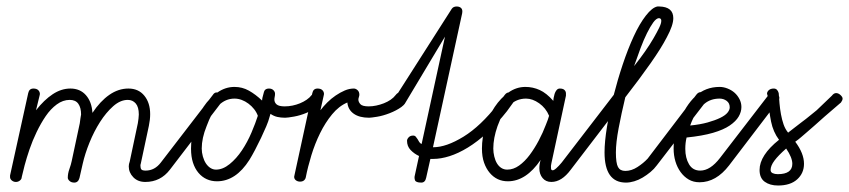

<svg xmlns="http://www.w3.org/2000/svg" viewBox="-20 -570 2618 592"><path d="M47 -24Q47 -18 41.5 -13.5Q36 -9 29 -9Q22 -9 16.5 -13.5Q11 -18 11 -24Q11 -26 11 -27Q11 -28 11 -29L67 -283Q70 -297 83 -297Q93 -297 98 -292Q103 -287 103 -280Q103 -279 102.5 -277.5Q102 -276 102 -275L91 -230Q116 -262 142.5 -279.5Q169 -297 197 -297Q227 -297 245 -276.5Q263 -256 265 -222Q289 -258 317 -277.5Q345 -297 376 -297Q407 -297 425 -275Q443 -253 443 -218Q443 -201 439 -182L414 -65Q413 -63 413 -59Q413 -51 416 -47.5Q419 -44 429 -44Q457 -44 476 -69L636 -277Q641 -285 648 -285Q655 -285 661.5 -279Q668 -273 668 -267Q668 -260 664 -256L504 -47Q475 -9 428 -9Q405 -9 391 -23.5Q377 -38 377 -57Q377 -64 380 -72L405 -190Q406 -197 407 -204Q408 -211 408 -217Q408 -240 398.5 -251Q389 -262 374 -262Q351 -262 329 -242.5Q307 -223 288.5 -194Q270 -165 256 -130.5Q242 -96 235 -65L225 -21Q221 -7 209 -7Q200 -7 194.5 -12Q189 -17 189 -22Q189 -35 194 -49Q199 -63 201 -73L226 -190Q227 -198 228 -205Q229 -212 230 -217Q230 -238 221.5 -250Q213 -262 195 -262Q174 -262 155 -248Q136 -234 121 -212Q106 -190 93 -163Q80 -136 71 -109.5Q62 -83 56 -60.5Q50 -38 47 -24Z M941 -277Q947 -285 955 -285Q961 -285 967.5 -278.5Q974 -272 974 -266Q974 -252 959 -241Q944 -230 925 -222Q906 -214 886.5 -210.5Q867 -207 859 -207Q846 -207 835 -209.5Q824 -212 814 -219L811 -209Q808 -197 801 -180.5Q794 -164 785 -145Q776 -126 766.5 -108Q757 -90 749 -77Q707 -11 649 -11Q632 -11 617.5 -17.5Q603 -24 592 -37Q581 -50 575 -68.5Q569 -87 569 -112Q569 -146 579 -179.5Q589 -213 607.5 -240.5Q626 -268 650.5 -285Q675 -302 703 -302Q727 -302 747.5 -290.5Q768 -279 788 -260L789 -268Q791 -277 794 -287Q797 -297 809 -297Q818 -297 823 -292Q828 -287 828 -281Q828 -276 827 -271.5Q826 -267 826 -263Q826 -254 833 -248Q840 -242 858 -242Q870 -242 882 -244.5Q894 -247 905 -251.5Q916 -256 925.5 -262.5Q935 -269 941 -277ZM775 -213Q771 -224 763.5 -233.5Q756 -243 746 -250.5Q736 -258 725 -262Q714 -266 703 -266Q675 -266 653.5 -244.5Q632 -223 617 -181Q602 -144 602 -112Q602 -100 605.5 -87.5Q609 -75 615 -66Q621 -57 629 -52Q637 -47 646 -47Q667 -47 688 -64Q709 -81 726 -106.5Q743 -132 755.5 -161.5Q768 -191 775 -213Z M943 -283Q946 -297 959 -297Q969 -297 974 -292Q979 -287 979 -280Q979 -279 978.5 -277.5Q978 -276 978 -275L968 -230Q977 -242 989 -254Q1001 -266 1015 -275.5Q1029 -285 1043 -291Q1057 -297 1071 -297Q1077 -297 1082.5 -292Q1088 -287 1088 -278Q1088 -275 1086.5 -270.5Q1085 -266 1085 -263Q1085 -256 1091 -249Q1097 -242 1117 -242Q1128 -242 1140 -244.5Q1152 -247 1163.5 -251.5Q1175 -256 1184.5 -262.5Q1194 -269 1200 -277Q1206 -285 1213 -285Q1220 -285 1226.5 -278.5Q1233 -272 1233 -266Q1233 -251 1217.5 -240Q1202 -229 1181.5 -221Q1161 -213 1142.5 -210Q1124 -207 1118 -207Q1088 -207 1070.5 -219.5Q1053 -232 1051 -254Q1025 -243 1004 -217.5Q983 -192 967 -159.5Q951 -127 940 -91Q929 -55 923 -24Q922 -18 917.5 -14Q913 -10 905 -10Q898 -10 892.5 -14Q887 -18 887 -25Q887 -26 887.5 -27.5Q888 -29 888 -30Z M1294 -22Q1291 -7 1279 -7Q1262 -7 1259.5 -14.5Q1257 -22 1259 -29L1272 -89Q1257 -96 1246 -107.5Q1235 -119 1235 -136Q1235 -141 1240 -146.5Q1245 -152 1254 -152Q1259 -152 1262 -148.5Q1265 -145 1267.5 -141Q1270 -137 1272.5 -132.5Q1275 -128 1280 -126L1352 -457L1228 -250Q1222 -242 1215 -242Q1208 -242 1202 -248Q1196 -254 1196 -261Q1196 -266 1200 -272L1373 -543Q1378 -550 1388 -550Q1397 -550 1402 -545Q1407 -540 1405 -529L1315 -116H1316Q1356 -116 1409 -148.5Q1462 -181 1515 -249L1536 -277Q1542 -285 1549 -285Q1559 -285 1564 -280Q1569 -275 1569 -266Q1568 -260 1564 -256L1543 -227Q1513 -189 1482.5 -161Q1452 -133 1422.5 -115Q1393 -97 1366 -88.5Q1339 -80 1316 -80H1307Z M1872 -277Q1879 -285 1885 -285Q1891 -285 1898 -279Q1905 -273 1905 -266Q1905 -260 1900 -256L1740 -47Q1712 -9 1680 -9Q1663 -9 1653 -21Q1643 -33 1643 -51Q1643 -64 1647 -77Q1602 -11 1546 -11Q1529 -11 1515 -17.5Q1501 -24 1490 -37Q1479 -50 1472.5 -68.5Q1466 -87 1466 -112Q1466 -146 1476.5 -179.5Q1487 -213 1505.5 -240.5Q1524 -268 1548 -285Q1572 -302 1600 -302Q1623 -302 1644 -292.5Q1665 -283 1686 -259Q1686 -262 1687 -268Q1688 -274 1690 -280.5Q1692 -287 1696 -292Q1700 -297 1706 -297Q1716 -297 1720.5 -292.5Q1725 -288 1725 -282Q1725 -276 1725 -275L1680 -66Q1678 -58 1679 -51Q1679 -46 1683 -45Q1687 -44 1695 -51Q1703 -58 1712 -69ZM1663 -185Q1667 -195 1669 -200.5Q1671 -206 1673 -213Q1663 -237 1642.5 -251.5Q1622 -266 1602 -266Q1572 -266 1550.5 -244.5Q1529 -223 1514 -181Q1501 -144 1501 -112Q1501 -100 1504 -87.5Q1507 -75 1512.5 -66Q1518 -57 1526 -52Q1534 -47 1544 -47Q1563 -47 1580.5 -59.5Q1598 -72 1613 -92Q1628 -112 1641 -136.5Q1654 -161 1663 -185Z M1935 -366Q1954 -390 1969 -411.5Q1984 -433 1995 -452Q2006 -471 2012.5 -484.5Q2019 -498 2019 -506Q2019 -514 2011 -514Q2003 -513 1994 -500.5Q1985 -488 1975 -468Q1965 -448 1955 -421.5Q1945 -395 1935 -366ZM2036 -455Q2019 -422 1986 -375Q1953 -328 1908 -270Q1896 -220 1887.5 -175Q1879 -130 1879 -100Q1879 -67 1885.5 -55Q1892 -43 1908 -43Q1927 -43 1945.5 -55Q1964 -67 1977 -81L2127 -278Q2133 -286 2141 -286Q2148 -286 2154 -279Q2160 -272 2160 -266Q2160 -261 2156 -256L2005 -60Q1997 -49 1985.5 -39.5Q1974 -30 1961.5 -22.5Q1949 -15 1935.5 -11Q1922 -7 1910 -7Q1844 -7 1844 -100Q1844 -133 1851.5 -179Q1859 -225 1871.5 -274Q1884 -323 1900 -371Q1916 -419 1934 -458Q1952 -497 1971.5 -522Q1991 -547 2007 -550H2013Q2056 -549 2056 -514Q2056 -492 2036 -455Z M2351 -279Q2357 -287 2364 -287Q2370 -287 2376.5 -280.5Q2383 -274 2383 -269Q2383 -262 2379 -258L2228 -60Q2188 -8 2137 -8Q2118 -8 2103.5 -16.5Q2089 -25 2078.5 -39.5Q2068 -54 2062.5 -72.5Q2057 -91 2057 -112Q2057 -141 2063 -161Q2069 -181 2073 -193Q2094 -245 2124.5 -273.5Q2155 -302 2199 -302Q2211 -302 2223.5 -297Q2236 -292 2245 -284Q2254 -276 2260 -264.5Q2266 -253 2266 -240Q2266 -225 2257.5 -210.5Q2249 -196 2230 -183Q2211 -170 2178.5 -160.5Q2146 -151 2097 -146Q2093 -130 2093 -111Q2093 -83 2104.5 -63.5Q2116 -44 2139 -44Q2170 -44 2200 -83ZM2152 -250Q2124 -228 2108 -183Q2139 -186 2162 -192.5Q2185 -199 2200.5 -206.5Q2216 -214 2223 -222.5Q2230 -231 2230 -239Q2230 -252 2220.5 -259Q2211 -266 2199 -266Q2171 -266 2152 -250Z M2347 -274 2345 -281Q2345 -287 2350.5 -292Q2356 -297 2366 -297Q2377 -297 2381 -283Q2382 -268 2383.5 -251Q2385 -234 2388 -217.5Q2391 -201 2396 -186.5Q2401 -172 2410 -161Q2417 -166 2428 -175Q2439 -184 2452 -193.5Q2465 -203 2477 -213Q2489 -223 2498 -230L2545 -275Q2551 -283 2558 -283Q2565 -283 2571.5 -277Q2578 -271 2578 -266Q2578 -261 2573 -254L2523 -211Q2504 -194 2491 -182.5Q2478 -171 2468 -162.5Q2458 -154 2450 -147Q2442 -140 2432 -133Q2459 -97 2459 -65Q2459 -36 2438 -17Q2417 2 2379 2Q2354 2 2338 -9.5Q2322 -21 2322 -46Q2322 -91 2382 -139Q2364 -163 2357.5 -195Q2351 -227 2347 -274ZM2423 -65Q2423 -84 2404 -112Q2380 -91 2368 -75Q2356 -59 2356 -46Q2356 -39 2362.5 -36Q2369 -33 2378 -33Q2423 -33 2423 -65Z"/></svg>

Font: Gruenewald VA
Style: Regular
Weight: 400
Designer: Peter Wiegel
Foundry: Peter Wiegel, nach dem Schriftentwurf von Dr. H. Gr¸newald
Version: Version 0.007